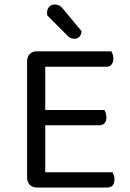

<svg xmlns="http://www.w3.org/2000/svg" viewBox="-20 -837 582 857"><path d="M145 0Q125 0 113 -12Q101 -24 101 -44V-564Q101 -584 113 -596Q125 -608 145 -608H477Q480 -603 483 -594.5Q486 -586 486 -576Q486 -559 478 -549Q470 -539 455 -539H182V-346H446Q449 -341 452 -332.5Q455 -324 455 -314Q455 -297 447 -287.5Q439 -278 424 -278H182V-68H482Q485 -63 488 -55Q491 -47 491 -36Q491 -19 483 -9.5Q475 0 460 0ZM191 -768Q190 -773 190 -780Q190 -796 199.5 -806.5Q209 -817 224 -817Q246 -817 260 -799L344 -698Q343 -682 334.5 -673Q326 -664 312 -664Q301 -664 294 -668Q287 -672 279 -680Z"/></svg>

Font: Baloo 2 Latin
Style: Regular
Weight: 400
Designer: Sarang Kulkarni and Ek Type
Foundry: Ek Type
Version: Version 1.001